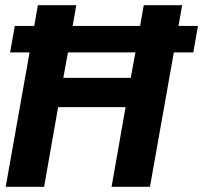

<svg xmlns="http://www.w3.org/2000/svg" viewBox="-20 -720 783 740"><path d="M19 -518H94L2 0H150L204 -307H464L410 0H558L650 -518H725L743 -620H668L682 -700H534L520 -620H260L274 -700H126L112 -620H37ZM224 -420 242 -518H502L484 -420Z"/></svg>

Font: Uncut Sans
Style: Bold Italic
Weight: 700
Italic angle: -10°
Designer: Kasper Nordkvist
Foundry: Uncut Type
Version: Version 1.111;FEAKit 1.0